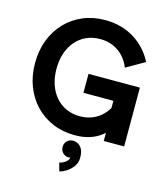

<svg xmlns="http://www.w3.org/2000/svg" viewBox="-140 -841 1042 1204"><g transform="rotate(15 381.5 -239.5)"><path d="M588.1 -478.3 707.8 -546.9Q664.3 -633.3 582.2 -684.1Q500 -734.9 393.3 -734.9Q315.2 -734.9 249.9 -707.3Q184.6 -679.7 136.7 -629.5Q88.9 -579.3 62.7 -511.1Q36.6 -442.9 36.6 -361.3Q36.6 -279.8 62.7 -211.5Q88.9 -143.3 136.7 -93.1Q184.6 -43 249.9 -15.4Q315.2 12.2 393.3 12.2Q446.8 12.2 488.3 -0.9Q529.8 -13.9 562.1 -38.6Q594.5 -63.2 620.2 -97.9Q646 -132.6 667.7 -175.8L588.1 -244.4Q572 -203.6 543.9 -173.6Q515.9 -143.6 478 -127.2Q440.2 -110.8 393.3 -110.8Q343.8 -110.8 303.7 -129.3Q263.7 -147.7 235 -181.3Q206.3 -214.8 191 -260.6Q175.8 -306.4 175.8 -361.3Q175.8 -416.3 191 -462Q206.3 -507.8 235 -541.4Q263.7 -575 303.7 -593.4Q343.8 -611.8 393.3 -611.8Q440.2 -611.8 478 -595.5Q515.9 -579.1 543.9 -549.2Q572 -519.3 588.1 -478.3ZM378.2 -381.8V-258.8H572.5V-123.5L579.3 -110.8V0H711.7V-381.8ZM339.6 102.3Q339.6 125 355.1 140.7Q370.6 156.5 393.3 156.5Q416.3 156.5 431.8 140.7Q447.3 125 447.3 102.3Q447.3 79.3 431.5 63.6Q415.8 47.9 393.3 47.9Q370.6 47.9 355.1 63.6Q339.6 79.3 339.6 102.3ZM344.7 202.9 359.4 256.6Q378.7 252.4 403.2 237.4Q427.7 222.4 445.8 197.5Q463.9 172.6 463.9 139.6Q463.9 103.5 452.5 83.6Q441.2 63.7 424.8 55.8Q408.4 47.9 393.3 47.9L393.8 102.3Q393.8 102.3 400.1 116.5Q406.5 130.6 406.5 139.6Q406.5 167 387 182.9Q367.4 198.7 344.7 202.9Z"/></g></svg>

Font: Giphurs
Style: Regular
Weight: 400
Version: Version 2.010